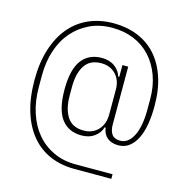

<svg xmlns="http://www.w3.org/2000/svg" viewBox="-118 -823 1032 1056"><g transform="rotate(15 397.5 -295.0)"><path d="M609 120H398Q322 120 260 93.5Q198 67 153.5 14.5Q109 -38 84.5 -116Q60 -194 60 -297Q60 -395 84.5 -472Q109 -549 153.5 -602Q198 -655 261 -682.5Q324 -710 401 -710Q475 -710 536.5 -685.5Q598 -661 642 -613Q686 -565 710.5 -493.5Q735 -422 735 -328Q735 -272 727 -224.5Q719 -177 702 -142.5Q685 -108 659 -88Q633 -68 597 -68Q558 -68 534 -88Q510 -108 506 -144H500Q491 -112 461.5 -90Q432 -68 388 -68Q313 -68 273 -121.5Q233 -175 233 -289Q233 -402 273 -455.5Q313 -509 388 -509Q432 -509 461.5 -487Q491 -465 500 -433H506V-500H539V-171Q539 -135 553.5 -115Q568 -95 600 -95Q647 -95 674.5 -149Q702 -203 702 -300V-359Q702 -432 680 -492Q658 -552 618.5 -595Q579 -638 523.5 -661Q468 -684 401 -684Q330 -684 273.5 -657.5Q217 -631 176.5 -584.5Q136 -538 114.5 -473Q93 -408 93 -332V-264Q93 -185 114.5 -119Q136 -53 175.5 -6Q215 41 271.5 67.5Q328 94 398 94H609ZM392 -97Q443 -97 474.5 -130.5Q506 -164 506 -219V-360Q506 -414 474.5 -447Q443 -480 392 -480Q328 -480 298.5 -435Q269 -390 269 -313V-264Q269 -187 298.5 -142Q328 -97 392 -97Z"/></g></svg>

Font: IBM Plex Sans Cond ExtLt
Style: Regular
Weight: 200
Width: 3
Designer: Mike Abbink, Paul van der Laan, Pieter van Rosmalen
Foundry: Bold Monday
Version: Version 1.3